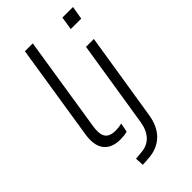

<svg xmlns="http://www.w3.org/2000/svg" viewBox="-271 -782 1053 1053"><g transform="rotate(-45 255.5 -256.0)"><path d="M182 8Q115 8 84 -32Q53 -72 66 -151L153 -705H214L127 -151Q121 -113 126.5 -89.5Q132 -66 150 -55.5Q168 -45 198 -45Q210 -45 222 -46.5Q234 -48 246 -51L236 1Q224 5 209.5 6.5Q195 8 182 8ZM417 -613 429 -690H511L498 -613ZM170 193 167 143 209 139Q259 136 288.5 105Q318 74 327 19L407 -485H468L388 18Q382 60 367.5 91Q353 122 331 143Q309 164 280 176Q251 188 214 190Z"/></g></svg>

Font: Nunito Sans 12pt Light
Style: Italic
Weight: 300
Italic angle: -9°
Designer: Vernon Adams
Foundry: Vernon Adams
Version: Version 3.101;gftools[0.9.27]